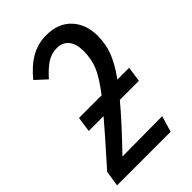

<svg xmlns="http://www.w3.org/2000/svg" viewBox="-216 -756 834 834"><g transform="rotate(-45 201.0 -339.5)"><path d="M317 -324H389L379 -254H262Q202 -182 96 -72L342 -74L320 0H-9L2 -72L19 -91Q119 -203 162 -254H71L81 -324H220Q269 -388 285 -428Q301 -468 301 -515Q301 -560 281.5 -583.5Q262 -607 228 -607Q195 -607 167.5 -589.5Q140 -572 107 -535L57 -581Q98 -631 141 -655Q184 -679 234 -679Q308 -679 349.5 -634.5Q391 -590 391 -519Q391 -470 375 -426.5Q359 -383 317 -324Z"/></g></svg>

Font: Fira Sans Compressed
Style: Italic
Weight: 400
Width: 1
Italic angle: -8°
Designer: bBox Type GmbH & Carrois Corporate GbR & Edenspiekermann AG
Foundry: bBox Type GmbH & Carrois Corporate GbR & Edenspiekermann AG
Version: Version 4.301